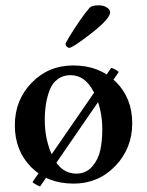

<svg xmlns="http://www.w3.org/2000/svg" viewBox="-20 -676 548 714"><path d="M346.7 -656.2Q362.3 -656.2 372.6 -650.9Q382.8 -645.5 386.2 -640.1Q389.6 -634.8 389.6 -630.9Q389.6 -606.4 319.8 -552.2Q250 -498 237.3 -498Q232.4 -498 228 -502.9Q223.6 -507.8 223.6 -512.7Q223.6 -515.6 238.3 -540Q252.9 -564.5 274.9 -596.7Q296.9 -628.9 313.5 -647.5Q322.3 -656.2 346.7 -656.2ZM393.6 -423.8Q397.5 -422.9 403.8 -419.9Q410.2 -417 416 -413.1Q421.9 -409.2 420.9 -407.2L128.9 17.6Q126 16.6 119.1 13.2Q112.3 9.8 106.4 5.9Q100.6 2 101.6 0ZM242.2 -396.5Q214.8 -396.5 194.8 -381.8Q174.8 -367.2 165 -341.8Q155.3 -316.4 150.9 -289.1Q146.5 -261.7 146.5 -229.5Q146.5 -153.3 177.2 -91.8Q208 -30.3 263.7 -30.3Q299.8 -30.3 322.8 -56.6Q345.7 -83 353 -117.7Q360.4 -152.3 360.4 -195.3Q360.4 -271.5 328.6 -334Q296.9 -396.5 242.2 -396.5ZM252 -432.6Q349.6 -432.6 410.6 -372.1Q471.7 -311.5 471.7 -217.8Q471.7 -124 408.7 -58.6Q345.7 6.8 253.9 6.8Q156.2 6.8 95.7 -54.7Q35.2 -116.2 35.2 -210Q35.2 -303.7 97.7 -368.2Q160.2 -432.6 252 -432.6Z"/></svg>

Font: Crimson
Style: Semibold
Weight: 600
Version: Version 0.8